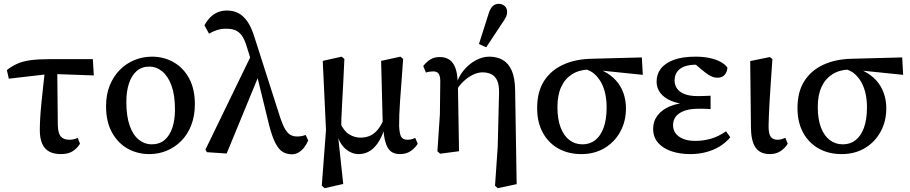

<svg xmlns="http://www.w3.org/2000/svg" viewBox="-20 -792 4754 1003"><path d="M26 -381 16 -426Q41 -446 70 -459Q99 -472 139.5 -477.5Q180 -483 237 -483H465L470 -398L243 -406ZM298 13Q262 13 237.5 0Q213 -13 200.5 -41Q188 -69 188 -111Q188 -141 190 -175.5Q192 -210 196 -250Q200 -290 205 -336Q210 -382 216 -436H279L282 -140Q283 -95 298 -78.5Q313 -62 342 -62Q354 -62 365.5 -64.5Q377 -67 386 -72L398 -41Q381 -15 358 -1Q335 13 298 13Z M760 13Q698 13 647 -15.5Q596 -44 565 -100Q534 -156 534 -237Q534 -298 553.5 -346Q573 -394 606.5 -427.5Q640 -461 683 -478.5Q726 -496 774 -496Q836 -496 887 -467Q938 -438 968 -382.5Q998 -327 998 -248Q998 -187 979 -138Q960 -89 926.5 -55.5Q893 -22 850.5 -4.5Q808 13 760 13ZM772 -38Q813 -38 840 -61Q867 -84 880.5 -125Q894 -166 894 -220Q894 -295 876 -344.5Q858 -394 827.5 -419Q797 -444 760 -444Q720 -444 693.5 -420.5Q667 -397 653.5 -355.5Q640 -314 640 -260Q640 -185 657.5 -135.5Q675 -86 705.5 -62Q736 -38 772 -38Z M1061 3 1053 -10 1298 -515 1337 -410 1164 10ZM1504 14Q1479 14 1458 2Q1437 -10 1419.5 -43Q1402 -76 1386 -138L1320 -408H1313L1267 -555Q1256 -590 1241 -609Q1226 -628 1207 -635Q1188 -642 1161 -642Q1135 -642 1112.5 -634.5Q1090 -627 1072 -616L1048 -660Q1060 -682 1077 -700Q1094 -718 1116.5 -727.5Q1139 -737 1166 -737Q1200 -737 1226 -723Q1252 -709 1272.5 -679.5Q1293 -650 1308 -602L1445 -174Q1458 -136 1471 -115Q1484 -94 1499 -86.5Q1514 -79 1532 -79Q1544 -79 1555 -81Q1566 -83 1577 -87L1590 -58Q1582 -39 1569.5 -22.5Q1557 -6 1540.5 4Q1524 14 1504 14Z M1661 178 1683 -113 1666 -474 1765 -496 1779 -484Q1776 -413 1773 -357.5Q1770 -302 1767.5 -257.5Q1765 -213 1763.5 -175Q1762 -137 1762 -100L1746 -82L1773 169L1676 191ZM2069 13Q2024 13 2005 -21.5Q1986 -56 1983 -118L1980 -120L1971 -474L2072 -496L2086 -484Q2081 -413 2077 -359.5Q2073 -306 2070 -266Q2067 -226 2066 -194Q2065 -162 2065 -133Q2067 -92 2076 -77Q2085 -62 2109 -62Q2120 -62 2130.5 -64.5Q2141 -67 2149 -72L2162 -41Q2148 -18 2125 -2.5Q2102 13 2069 13ZM1853 13Q1818 13 1787 -12.5Q1756 -38 1741 -88L1734 -87L1755 -153Q1777 -106 1805 -89.5Q1833 -73 1863 -73Q1889 -73 1911 -82Q1933 -91 1952 -113Q1971 -135 1987 -174L2004 -149H1998Q1983 -94 1962 -58Q1941 -22 1914 -4.5Q1887 13 1853 13Z M2265 -2 2278 -195 2280 -368Q2280 -393 2272 -406Q2264 -419 2243 -419Q2233 -419 2223.5 -417.5Q2214 -416 2205 -413L2191 -447Q2207 -468 2227.5 -481Q2248 -494 2277 -494Q2308 -494 2328.5 -479.5Q2349 -465 2359.5 -435.5Q2370 -406 2371 -359L2372 -357L2378 -2L2279 11ZM2566 178 2580 -25 2587 -306Q2588 -346 2578 -369.5Q2568 -393 2548 -403.5Q2528 -414 2501 -414Q2476 -414 2450.5 -401.5Q2425 -389 2402.5 -368Q2380 -347 2365 -321L2352 -342H2361Q2373 -389 2401.5 -423.5Q2430 -458 2465.5 -477Q2501 -496 2536 -496Q2576 -496 2606 -479Q2636 -462 2653 -424Q2670 -386 2671 -321L2679 170L2580 191ZM2482 -562 2533 -722Q2542 -750 2555 -761Q2568 -772 2584 -772Q2604 -772 2616.5 -760.5Q2629 -749 2629 -730Q2629 -715 2623 -703Q2617 -691 2604 -672L2520 -545Z M3017 13Q2949 13 2897 -16Q2845 -45 2815.5 -99Q2786 -153 2786 -227Q2786 -312 2821.5 -368Q2857 -424 2920.5 -453.5Q2984 -483 3068 -485L3333 -492L3338 -401L3076 -428L3056 -429Q3004 -427 2967.5 -403.5Q2931 -380 2911.5 -337.5Q2892 -295 2892 -233Q2892 -170 2908.5 -126.5Q2925 -83 2954.5 -60.5Q2984 -38 3023 -38Q3061 -38 3089 -59.5Q3117 -81 3133 -124Q3149 -167 3149 -232Q3149 -267 3142.5 -299Q3136 -331 3122 -358Q3108 -385 3086.5 -404.5Q3065 -424 3033 -432L3048 -444Q3096 -439 3133.5 -420Q3171 -401 3197 -372.5Q3223 -344 3236.5 -306.5Q3250 -269 3250 -226Q3250 -158 3220 -103.5Q3190 -49 3137.5 -18Q3085 13 3017 13Z M3586 13Q3531 13 3487 -2Q3443 -17 3417.5 -46.5Q3392 -76 3392 -119Q3392 -159 3415 -189Q3438 -219 3479.5 -236.5Q3521 -254 3577 -256V-247Q3525 -249 3487.5 -264.5Q3450 -280 3430 -306Q3410 -332 3410 -366Q3410 -404 3432 -433Q3454 -462 3499 -479Q3544 -496 3613 -496Q3654 -496 3687 -489Q3720 -482 3744 -469Q3768 -456 3780 -439Q3779 -417 3766 -401.5Q3753 -386 3728 -386Q3715 -386 3703.5 -390Q3692 -394 3678.5 -403Q3665 -412 3647 -427L3600 -467L3671 -466L3688 -446Q3670 -450 3652.5 -452Q3635 -454 3616 -454Q3580 -454 3555 -444.5Q3530 -435 3517 -416.5Q3504 -398 3504 -372Q3504 -347 3517.5 -328.5Q3531 -310 3557.5 -300Q3584 -290 3625 -290Q3641 -290 3656 -290.5Q3671 -291 3692 -292V-222Q3668 -224 3656 -224Q3644 -224 3632 -224Q3593 -224 3567.5 -217Q3542 -210 3526 -198Q3510 -186 3503 -171Q3496 -156 3496 -138Q3496 -114 3509 -96Q3522 -78 3548 -67Q3574 -56 3612 -56Q3653 -56 3692.5 -67Q3732 -78 3773 -106L3795 -75Q3773 -48 3741 -28Q3709 -8 3669.5 2.5Q3630 13 3586 13Z M4002 13Q3969 13 3947.5 -1Q3926 -15 3915 -44.5Q3904 -74 3903 -121L3899 -473L4002 -494L4015 -483Q4010 -408 4006 -352Q4002 -296 4000 -255.5Q3998 -215 3996.5 -185Q3995 -155 3995 -133Q3995 -91 4007 -76.5Q4019 -62 4042 -62Q4053 -62 4063.5 -65Q4074 -68 4083 -72L4095 -41Q4081 -18 4057.5 -2.5Q4034 13 4002 13Z M4377 13Q4309 13 4257 -16Q4205 -45 4175.5 -99Q4146 -153 4146 -227Q4146 -312 4181.5 -368Q4217 -424 4280.5 -453.5Q4344 -483 4428 -485L4693 -492L4698 -401L4436 -428L4416 -429Q4364 -427 4327.5 -403.5Q4291 -380 4271.5 -337.5Q4252 -295 4252 -233Q4252 -170 4268.5 -126.5Q4285 -83 4314.5 -60.5Q4344 -38 4383 -38Q4421 -38 4449 -59.5Q4477 -81 4493 -124Q4509 -167 4509 -232Q4509 -267 4502.5 -299Q4496 -331 4482 -358Q4468 -385 4446.5 -404.5Q4425 -424 4393 -432L4408 -444Q4456 -439 4493.5 -420Q4531 -401 4557 -372.5Q4583 -344 4596.5 -306.5Q4610 -269 4610 -226Q4610 -158 4580 -103.5Q4550 -49 4497.5 -18Q4445 13 4377 13Z"/></svg>

Font: Source Serif 4 18pt Medium
Style: Regular
Weight: 500
Designer: Frank Grießhammer
Foundry: Adobe Systems Incorporated
Version: Version 4.004;hotconv 1.0.116;makeotfexe 2.5.65601